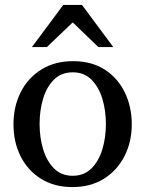

<svg xmlns="http://www.w3.org/2000/svg" viewBox="-20 -740 584 772"><path d="M509.8 -240.2Q509.8 -169.4 480.5 -112.1Q451.2 -54.7 397.7 -21.2Q344.2 12.2 271 12.2Q198.2 12.2 145 -21Q91.8 -54.2 63 -111.3Q34.2 -168.5 34.2 -240.2Q34.2 -311.5 63.2 -369.1Q92.3 -426.8 146.2 -460.4Q200.2 -494.1 273.9 -494.1Q348.6 -494.1 401.4 -460Q454.1 -425.8 481.9 -368.2Q509.8 -310.5 509.8 -240.2ZM405.8 -241.2Q405.8 -295.9 391.4 -343.3Q377 -390.6 347.4 -419.9Q317.9 -449.2 272.9 -449.2Q226.6 -449.2 197 -419.9Q167.5 -390.6 153.3 -343.3Q139.2 -295.9 139.2 -241.2Q139.2 -187 153.6 -139.4Q168 -91.8 197.5 -62.5Q227.1 -33.2 272 -33.2Q317.9 -33.2 347.4 -62.5Q377 -91.8 391.4 -139.2Q405.8 -186.5 405.8 -241.2ZM435.5 -550.8H375.5L272.5 -649.9L168.5 -550.8H108.4L234.4 -720.2H309.6Z"/></svg>

Font: Eeyek
Style: Regular
Weight: 400
Designer: Pravabati Chingangbam and Tabish
Foundry: SIL International
Version: Version 2.000